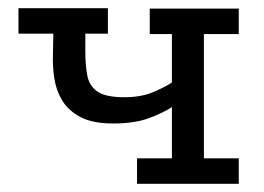

<svg xmlns="http://www.w3.org/2000/svg" viewBox="-20 -448 644 468"><path d="M399 -187Q378 -173 343 -160Q308 -147 256 -147Q206 -147 176.5 -162.5Q147 -178 132 -202.5Q117 -227 112.5 -256.5Q108 -286 109 -314L110 -366H25V-428H243V-366H188V-322Q188 -288 193 -263Q198 -238 218 -224.5Q238 -211 283 -211Q324 -211 353.5 -223.5Q383 -236 399 -247V-365H345V-427H562V-365H477V-62H562V0H314V-62H399Z"/></svg>

Font: Podkova VF Beta
Style: Regular
Weight: 400
Designer: Ilya Yudin
Foundry: Cyreal (www.cyreal.org)
Version: Version 2.100